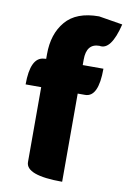

<svg xmlns="http://www.w3.org/2000/svg" viewBox="-90 -868 614 922"><g transform="rotate(10 216.5 -406.5)"><path d="M280 0Q102 0 102 -65V-430H26Q26 -562 91 -567L102 -568V-591Q102 -690 154 -751Q206 -813 317 -813L433 -794Q401 -662 343 -674Q280 -674 280 -596V-569H381Q381 -430 316 -430H280V0Z"/></g></svg>

Font: Swei Half Moon CJK SC
Style: Black
Weight: 900
Version: Version 2.071